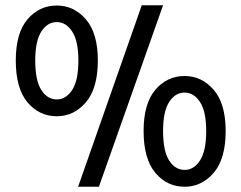

<svg xmlns="http://www.w3.org/2000/svg" viewBox="-20 -695 917 730"><path d="M277 15 519 -675H600L356 15ZM196 -253Q129 -253 84.5 -306Q40 -359 40 -465Q40 -569 84.5 -621.5Q129 -674 196 -674Q261 -674 306.5 -621.5Q352 -569 352 -465Q352 -359 306.5 -306Q261 -253 196 -253ZM196 -317Q231 -317 254.5 -353Q278 -389 278 -465Q278 -539 254.5 -575Q231 -611 196 -611Q160 -611 137 -575Q114 -539 114 -465Q114 -389 137 -353Q160 -317 196 -317ZM682 15Q615 15 570.5 -38Q526 -91 526 -197Q526 -301 570.5 -353.5Q615 -406 682 -406Q747 -406 792.5 -353.5Q838 -301 838 -197Q838 -91 792.5 -38Q747 15 682 15ZM682 -49Q717 -49 740.5 -85Q764 -121 764 -197Q764 -271 740.5 -307Q717 -343 682 -343Q646 -343 623 -307Q600 -271 600 -197Q600 -121 623 -85Q646 -49 682 -49Z"/></svg>

Font: Orienta
Style: Regular
Weight: 400
Designer: Eduardo Rodriguez Tunni
Foundry: Eduardo Rodriguez Tunni
Version: Version 1.002; ttfautohint (v1.8.4.7-5d5b);gftools[0.9.23]